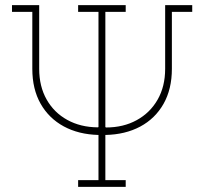

<svg xmlns="http://www.w3.org/2000/svg" viewBox="-20 -731 831 751"><path d="M285.6 0V-26.4H365.2V-203.1Q287.6 -205.1 229.5 -236.6Q171.4 -268.1 138.9 -325.2Q106.4 -382.3 106.4 -461.9V-684.6H26.9V-710.9H133.3V-461.9Q133.3 -393.1 162.4 -341.8Q191.4 -290.5 243.2 -262Q294.9 -233.4 362.3 -232.9L365.2 -233.9V-684.6H285.6V-710.9H471.7V-684.6H392.1V-233.9L395 -232.4Q462.4 -232.4 514.6 -261Q566.9 -289.6 596.4 -341.1Q626 -392.6 626 -461.9V-710.9H731.9V-684.6H652.3V-461.9Q652.3 -382.3 619.6 -324.7Q586.9 -267.1 528.3 -235.8Q469.7 -204.6 392.1 -203.1V-26.4H471.7V0Z"/></svg>

Font: Roboto Slab Thin
Style: Regular
Weight: 100
Designer: Google
Version: Version 2.000; ttfautohint (v1.8.1.43-b0c9)